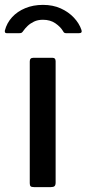

<svg xmlns="http://www.w3.org/2000/svg" viewBox="-52 -767 355 787"><path d="M176 -19Q176 -8 171.5 -4Q167 0 156 0H88Q77 0 73.5 -3.5Q70 -7 70 -16V-515Q70 -530 84 -530H164Q176 -530 176 -516ZM272 -631H219Q215 -631 212 -632.5Q209 -634 206 -640Q196 -657 175 -671.5Q154 -686 124 -686Q103 -686 87.5 -678.5Q72 -671 61.5 -661Q51 -651 44 -641Q40 -635 37 -633Q34 -631 27 -631H-25Q-30 -631 -31.5 -635Q-33 -639 -32 -642Q-24 -673 -2.5 -696.5Q19 -720 51.5 -733.5Q84 -747 124 -747Q165 -747 197 -732.5Q229 -718 251 -694.5Q273 -671 282 -644Q286 -631 272 -631Z"/></svg>

Font: Libre Franklin Thin Medium
Style: Regular
Weight: 500
Version: Version 3.000